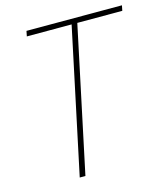

<svg xmlns="http://www.w3.org/2000/svg" viewBox="-107 -798 770 882"><g transform="rotate(-15 277.5 -357.0)"><path d="M163 0 309 -689H96L101 -714H555L550 -689H336L190 0Z"/></g></svg>

Font: Noto Sans Disp Thin
Style: Italic
Weight: 100
Italic angle: -12°
Designer: Monotype Design Team
Foundry: Monotype Imaging Inc.
Version: Version 2.000;GOOG;noto-source:20170915:90ef993387c0